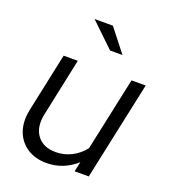

<svg xmlns="http://www.w3.org/2000/svg" viewBox="-133 -812 805 917"><g transform="rotate(20 269.0 -353.5)"><path d="M209 9Q150 9 109 -18.5Q68 -46 51.5 -93Q35 -140 47 -200L111 -501H183L121 -208Q106 -139 137 -97Q168 -55 232 -55Q274 -55 311 -73.5Q348 -92 376 -127L456 -501H528L421 0H349L360 -50Q293 9 209 9ZM311 -600 190 -716H283L374 -600Z"/></g></svg>

Font: Red Hat Display
Style: Italic
Weight: 300
Italic angle: -12°
Designer: Pentagram, MCKL
Foundry: Pentagram, MCKL
Version: Version 1.023